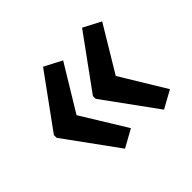

<svg xmlns="http://www.w3.org/2000/svg" viewBox="-105 -611 689 689"><g transform="rotate(-45 239.0 -267.0)"><path d="M33 -274V-260L179 -59L246 -96L141 -267L246 -440L179 -475ZM231 -274V-260L377 -59L444 -96L340 -267L444 -440L377 -475Z"/></g></svg>

Font: Noto Sans Hebrew ExtraCondensed Medium
Style: Regular
Weight: 500
Width: 2
Designer: Monotype Design Team
Foundry: Monotype Imaging Inc.
Version: Version 2.004